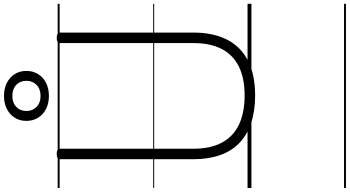

<svg xmlns="http://www.w3.org/2000/svg" viewBox="-426 -886 1798 987"><g transform="rotate(-90 473.5 -393.0)"><path d="M475 19Q396 19 334.5 -1.5Q273 -22 231.5 -62Q190 -102 169 -161.5Q148 -221 148 -299V-982Q148 -992 154.5 -996.5Q161 -1001 175 -1001Q189 -1001 195.5 -996.5Q202 -992 202 -982V-297Q202 -211 233 -152.5Q264 -94 325 -64.5Q386 -35 476 -35Q564 -35 624 -64.5Q684 -94 714.5 -152.5Q745 -211 745 -297V-982Q745 -992 751.5 -996.5Q758 -1001 772 -1001Q799 -1001 799 -982V-299Q799 -195 762 -124Q725 -53 653 -17Q581 19 475 19ZM473 -1041Q436 -1041 407 -1055.5Q378 -1070 361.5 -1096.5Q345 -1123 345 -1157Q345 -1191 361.5 -1217Q378 -1243 407 -1257.5Q436 -1272 473 -1272Q511 -1272 540 -1257.5Q569 -1243 585.5 -1217Q602 -1191 602 -1157Q602 -1123 585.5 -1096.5Q569 -1070 540 -1055.5Q511 -1041 473 -1041ZM473 -1084Q509 -1084 530 -1104.5Q551 -1125 551 -1157Q551 -1189 530 -1209Q509 -1229 473 -1229Q438 -1229 417 -1209Q396 -1189 396 -1157Q396 -1125 417 -1104.5Q438 -1084 473 -1084ZM0 476H947V486H0ZM0 -20H947V0H0ZM0 -505H947V-500H0ZM0 -996H947V-986H0Z"/></g></svg>

Font: Playwrite PL Guides
Style: Regular
Weight: 400
Designer: Veronika Burian, José Scaglione
Foundry: TypeTogether
Version: Version 1.003